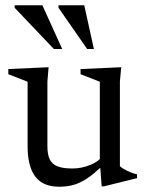

<svg xmlns="http://www.w3.org/2000/svg" viewBox="-20 -697 558 727"><path d="M159.5 -143Q159.5 -112 168.2 -93.8Q177 -75.5 197.8 -67.2Q218.5 -59 254 -59Q288.5 -59 320.8 -72Q353 -85 366.5 -104.5L384.5 -86Q358 -59 335.5 -40.5Q313 -22 292.2 -10.8Q271.5 0.5 250 5.2Q228.5 10 204 10Q142.5 10 113.5 -28.5Q84.5 -67 84.5 -144V-387.5L11.5 -416V-435.5L164 -442.5L159.5 -388.5ZM365 8.5 358 -83V-387.5L285 -416V-435.5L439 -442.5L434 -388.5V-68Q438.5 -63 446.2 -58.5Q454 -54 463.2 -49.5Q472.5 -45 481.8 -41.8Q491 -38.5 499 -37V-22.5L374 8.5ZM215.5 -511.5H184L35.5 -667.5V-677H140.5ZM335.5 -511.5H310L201.5 -667.5V-677H299Z"/></svg>

Font: Newsreader 24pt
Style: Regular
Weight: 400
Designer: Hugues Gentile
Foundry: Production Type
Version: Version 1.003